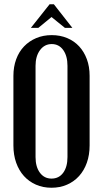

<svg xmlns="http://www.w3.org/2000/svg" viewBox="-20 -873 483 902"><path d="M43 -517Q43 -559 56 -594.5Q69 -630 93 -655Q117 -680 150 -694Q183 -708 223 -708Q263 -708 296 -694Q329 -680 352 -655Q375 -630 388 -595Q401 -560 401 -517V-190Q401 -145 388 -108.5Q375 -72 351.5 -46Q328 -20 295 -5.5Q262 9 222 9Q182 9 149 -5.5Q116 -20 92.5 -46Q69 -72 56 -108.5Q43 -145 43 -190ZM147 -135Q147 -89 167.5 -61.5Q188 -34 222 -34Q257 -34 277 -61.5Q297 -89 297 -135V-564Q297 -610 277 -638Q257 -666 223 -666Q189 -666 168 -637.5Q147 -609 147 -564ZM213 -853H233L320 -742H285L222 -793L160 -742H125Z"/></svg>

Font: Moniqa Paragraph
Style: Bold
Weight: 700
Designer: Rajesh Rajput
Foundry: Rajesh Rajput
Version: Version 1.000